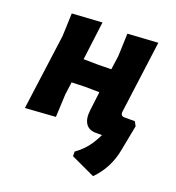

<svg xmlns="http://www.w3.org/2000/svg" viewBox="-122 -569 784 853"><g transform="rotate(20 270.5 -143.0)"><path d="M412 185 298 132V110Q347 76 376 21L387 0H358Q325 0 310 -22.5Q295 -45 300 -86L311 -175L244 -176L180 -174L172 -114L167 -6L24 4L72 -354L76 -462L218 -471L195 -289L265 -288L326 -289L335 -354L339 -462L482 -471L437 -130Q434 -108 455 -108H503L514 -88L491 32Q474 123 412 185Z"/></g></svg>

Font: Alegreya Sans SC ExtraBold
Style: Italic
Weight: 800
Italic angle: -7°
Designer: Juan Pablo del Peral
Foundry: Huerta Tipografica
Version: Version 2.007